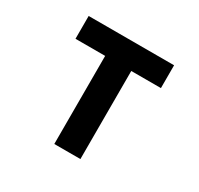

<svg xmlns="http://www.w3.org/2000/svg" viewBox="-179 -1030 1358 1312"><g transform="rotate(30 500.0 -373.5)"><path d="M603 64V-631H837V-811H163V-631H397V64Z"/></g></svg>

Font: LINE Seed JP App_OTF ExtraBold
Style: Regular
Weight: 800
Designer: LINE & Fontrix & Fontworks
Version: Version 1.013